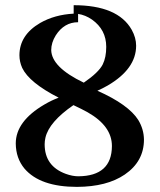

<svg xmlns="http://www.w3.org/2000/svg" viewBox="-20 -711 618 743"><path d="M391.1 -529.8Q391.1 -596.2 335.9 -635.3Q310.5 -652.8 282.2 -657.2V-625Q228.5 -625 195.8 -574.2Q178.2 -545.9 178.2 -517.1Q179.7 -450.7 304.2 -391.1Q361.8 -430.7 377.4 -461.4Q391.1 -488.8 391.1 -529.8ZM152.8 -152.8Q152.8 -67.9 234.9 -38.1Q260.7 -28.8 283.2 -28.8Q412.6 -29.8 413.1 -146Q413.1 -223.1 319.3 -276.4Q297.4 -288.6 264.2 -304.2Q169.9 -239.3 155.8 -178.2Q152.8 -165 152.8 -152.8ZM55.2 -497.1Q55.2 -575.2 135.3 -622.1Q191.4 -654.3 265.1 -658.2V-690.9Q436 -690.9 489.7 -595.7Q506.8 -564.9 506.8 -534.2Q506.8 -444.3 396.5 -379.9Q376 -368.2 356.9 -359.9Q477.5 -306.2 515.1 -246.6Q536.6 -210.9 537.1 -170.9Q537.1 -86.4 462.9 -35.6Q393.6 11.7 277.8 12.2Q135.3 12.2 74.7 -58.6Q41.5 -98.6 41 -155.8Q41 -241.7 151.9 -306.6Q180.2 -323.2 207 -333Q93.3 -391.1 65.9 -448.2Q55.2 -472.2 55.2 -497.1Z"/></svg>

Font: Linux Libertine O
Style: Semibold
Weight: 700
Designer: Philipp H. Poll
Foundry: Philipp H. Poll
Version: Version 5.0.0